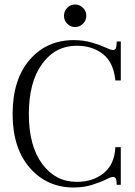

<svg xmlns="http://www.w3.org/2000/svg" viewBox="-20 -820 600 852"><path d="M348 -714.5Q333 -700 313 -700Q293 -700 278.5 -714.5Q264 -729 264 -750Q264 -771 278.5 -785.5Q293 -800 313 -800Q333 -800 348 -785.5Q363 -771 363 -750Q363 -729 348 -714.5ZM307 12Q188 12 112 -75.5Q36 -163 36 -314Q36 -467 111.5 -554.5Q187 -642 307 -642Q351 -642 388 -631Q425 -620 448.5 -609Q472 -598 481 -598Q496 -598 497 -619L498 -636H516V-463H492Q484 -543 437 -580Q390 -617 321 -617Q225 -617 166.5 -536Q108 -455 108 -314Q108 -173 167 -93Q226 -13 321 -13Q392 -13 440 -51.5Q488 -90 492 -167H516V0H498L497 -14Q496 -35 481 -35Q473 -35 450 -23.5Q427 -12 389.5 0Q352 12 307 12Z"/></svg>

Font: Arapey Thin
Style: Regular
Weight: 100
Designer: Eduardo Rodriguez Tunni
Foundry: Eduardo Rodriguez Tunni
Version: Version 4.000;hotconv 1.0.109;makeotfexe 2.5.65596